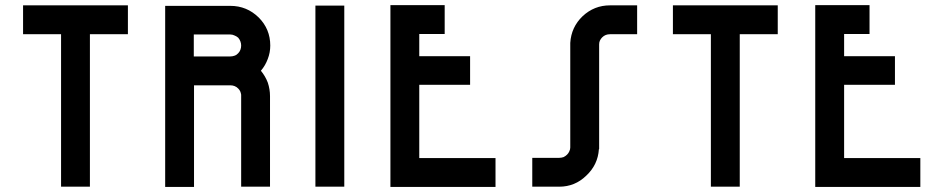

<svg xmlns="http://www.w3.org/2000/svg" viewBox="-20 -740 3733 760"><path d="M486.3 -718.8Q486.3 -680.7 486.3 -604.5Q436.5 -604.5 335.9 -604.5Q335.9 -403.3 335.9 -1Q297.9 -1 221.7 -1Q221.7 -202.1 221.7 -604.5Q221.7 -604.5 221.7 -604.5Q171.9 -604.5 71.3 -604.5Q71.3 -642.6 71.3 -718.8Q210 -718.8 486.3 -718.8Z M1012.7 -460Q1030.3 -438.5 1040 -413.1Q1048.8 -386.7 1048.8 -359.4Q1048.8 -239.3 1048.8 -1Q1010.7 -1 934.6 -1Q934.6 -122.1 934.6 -365.2Q933.6 -372.1 930.7 -378.9Q927.7 -384.8 922.9 -389.6Q916 -396.5 908.2 -399.4Q900.4 -402.3 891.6 -402.3Q843.8 -402.3 748 -402.3Q748 -268.6 748 0Q710 0 633.8 0Q633.8 -239.3 633.8 -716.8Q719.7 -716.8 891.6 -716.8Q957 -716.8 1003.9 -670.9Q1049.8 -625 1049.8 -559.6Q1049.8 -532.2 1040 -506.8Q1030.3 -480.5 1012.7 -460ZM922.9 -529.3Q928.7 -535.2 931.6 -543Q934.6 -550.8 934.6 -559.6Q934.6 -568.4 931.6 -576.2Q928.7 -584 922.9 -590.8Q916 -596.7 908.2 -599.6Q900.4 -603.5 891.6 -603.5Q843.8 -603.5 747.1 -603.5Q747.1 -574.2 747.1 -516.6Q794.9 -516.6 891.6 -516.6Q900.4 -516.6 908.2 -519.5Q917 -522.5 922.9 -529.3Z M1342.8 -717.8Q1342.8 -479.5 1342.8 -1Q1304.7 -1 1228.5 -1Q1228.5 -121.1 1228.5 -360.4Q1228.5 -479.5 1228.5 -717.8Q1266.6 -717.8 1342.8 -717.8Z M1941.4 -114.3Q1941.4 -76.2 1941.4 0Q1802.7 0 1525.4 0Q1525.4 -240.2 1525.4 -719.7Q1596.7 -719.7 1740.2 -719.7Q1740.2 -681.6 1740.2 -605.5Q1707 -605.5 1639.6 -605.5Q1639.6 -576.2 1639.6 -517.6Q1706.1 -517.6 1840.8 -517.6Q1840.8 -479.5 1840.8 -404.3Q1773.4 -404.3 1639.6 -404.3Q1639.6 -307.6 1639.6 -114.3Q1740.2 -114.3 1941.4 -114.3Z M2394.5 -718.8Q2429.7 -718.8 2502 -718.8Q2502 -680.7 2502 -604.5Q2465.8 -604.5 2394.5 -604.5Q2385.7 -604.5 2377.9 -601.6Q2370.1 -598.6 2363.3 -591.8Q2358.4 -586.9 2354.5 -579.1Q2351.6 -572.3 2351.6 -564.5Q2351.6 -426.8 2351.6 -149.4Q2350.6 -149.4 2350.6 -149.4Q2346.7 -87.9 2300.8 -44.9Q2255.9 -1 2193.4 -1Q2157.2 -1 2086.9 -1Q2086.9 -39.1 2086.9 -115.2Q2122.1 -115.2 2193.4 -115.2Q2202.1 -115.2 2210.9 -118.2Q2218.8 -122.1 2224.6 -127.9Q2230.5 -133.8 2233.4 -140.6Q2237.3 -148.4 2237.3 -156.2Q2237.3 -293.9 2237.3 -570.3Q2241.2 -632.8 2286.1 -675.8Q2332 -718.8 2394.5 -718.8Z M3058.6 -718.8Q3058.6 -680.7 3058.6 -604.5Q3008.8 -604.5 2908.2 -604.5Q2908.2 -403.3 2908.2 -1Q2870.1 -1 2793.9 -1Q2793.9 -202.1 2793.9 -604.5Q2793.9 -604.5 2793.9 -604.5Q2744.1 -604.5 2643.6 -604.5Q2643.6 -642.6 2643.6 -718.8Q2782.2 -718.8 3058.6 -718.8Z M3623 -114.3Q3623 -76.2 3623 0Q3484.4 0 3207 0Q3207 -240.2 3207 -719.7Q3278.3 -719.7 3421.9 -719.7Q3421.9 -681.6 3421.9 -605.5Q3388.7 -605.5 3321.3 -605.5Q3321.3 -576.2 3321.3 -517.6Q3387.7 -517.6 3522.5 -517.6Q3522.5 -479.5 3522.5 -404.3Q3455.1 -404.3 3321.3 -404.3Q3321.3 -307.6 3321.3 -114.3Q3421.9 -114.3 3623 -114.3Z"/></svg>

Font: Via Messena
Style: Regular
Weight: 400
Designer: Edward Sonnex
Version: 1.0